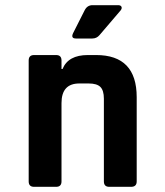

<svg xmlns="http://www.w3.org/2000/svg" viewBox="-20 -723 640 743"><path d="M338 -703H437Q447 -703 450 -697Q453 -691 447 -683L365 -587Q354 -574 337 -574H274Q253 -574 263 -595L308 -684Q318 -703 338 -703ZM197 0H112Q91 0 91 -21V-489Q91 -510 112 -510H197Q218 -510 218 -489V-456H222Q244 -510 320 -510H352Q509 -510 509 -347V-21Q509 0 487 0H403Q382 0 382 -21V-341Q382 -373 368.5 -386.5Q355 -400 323 -400H287Q218 -400 218 -324V-21Q218 0 197 0Z"/></svg>

Font: RajdhaniMono
Style: Bold
Weight: 700
Monospace: yes
Designer: Satya Rajpurohit, Jyotish Sonowal
Foundry: Indian Type Foundry
Version: Version 1.201;PS 1.0;hotconv 1.0.78;makeotf.lib2.5.61930; tt